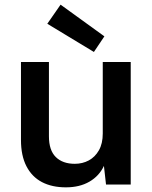

<svg xmlns="http://www.w3.org/2000/svg" viewBox="-20 -792 651 824"><path d="M263 12Q203 12 160 -10.5Q117 -33 93.5 -78.5Q70 -124 70 -191V-526H190V-207Q190 -147 219.5 -118Q249 -89 301 -89Q334 -89 361 -103.5Q388 -118 404.5 -147Q421 -176 421 -219V-526H541V0H435L426 -80Q406 -37 364 -12.5Q322 12 263 12ZM383 -569 183 -690 240 -772 428 -636Z"/></svg>

Font: DM Sans 9pt
Style: Semibold
Weight: 600
Designer: Colophon Foundry, Jonny Pinhorn
Foundry: Colophon Foundry
Version: Version 4.004;gftools[0.9.30]